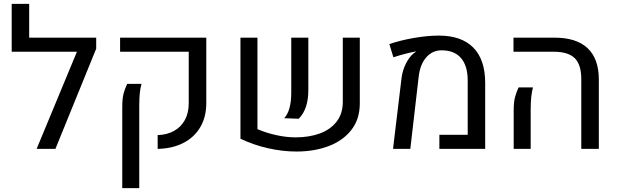

<svg xmlns="http://www.w3.org/2000/svg" viewBox="-20 -770 3191 993"><path d="M477.5 -518.1 266.6 0H169.4L377.9 -502.4H40.5V-750H130.9V-575.2H477.5Z M795.4 -71.3Q843.8 -72.8 879.9 -92.8Q916 -112.8 936 -149.2Q956.1 -185.5 956.1 -235.4V-502.4H601.1V-575.2H1046.9V-237.3Q1046.9 -165.5 1015.9 -112.5Q984.9 -59.6 928 -30.5Q871.1 -1.5 795.4 0ZM612.3 -215.8Q612.3 -259.8 618.9 -285.2Q625.5 -310.5 637.7 -336.4H711.9Q705.6 -314.5 702.9 -287.6Q700.2 -260.7 700.2 -221.2V203.1H612.3Z M1311.5 -102.1Q1358.4 -82 1410.2 -70.8Q1461.9 -59.6 1508.8 -59.6Q1579.1 -59.6 1634.3 -79.8Q1689.5 -100.1 1721.2 -141.4Q1752.9 -182.6 1752.9 -243.2V-575.2H1840.8V-234.9Q1840.8 -153.8 1797.1 -97.9Q1753.4 -42 1679.2 -14.2Q1605 13.7 1513.2 13.7Q1441.9 13.7 1366.7 -3.2Q1291.5 -20 1223.6 -52.7V-575.2H1311.5ZM1486.3 -289.1V-575.2H1574.7V-305.2Q1574.7 -255.4 1562.5 -218.5Q1550.3 -181.6 1524.9 -155.8L1449.7 -158.7Q1467.8 -177.7 1477.1 -211.2Q1486.3 -244.6 1486.3 -289.1Z M2056.6 -365.7Q2061.5 -405.8 2079.3 -441.2Q2097.2 -476.6 2121.1 -495.6Q2123 -497.1 2130.9 -502.4L2129.9 -503.9Q2107.9 -500 2075 -491.5Q2042 -482.9 2014.6 -473.6L1993.7 -542Q2050.3 -561.5 2120.6 -573.7Q2190.9 -585.9 2250 -585.9Q2366.2 -585.9 2427.5 -524.2Q2488.8 -462.4 2489.3 -342.8V0H2252.4V-72.8H2398.9V-353Q2398.9 -429.7 2364.3 -469.7Q2329.6 -509.8 2263.7 -509.8Q2216.3 -509.8 2184.6 -473.4Q2152.8 -437 2145.5 -374.5L2102.1 0H2012.7Z M2986.3 -360.8Q2986.3 -435.5 2952.6 -469Q2918.9 -502.4 2844.2 -502.4H2635.7V-575.2H2848.6Q2961.4 -575.2 3019.3 -520.5Q3077.1 -465.8 3077.1 -358.4V0H2986.3ZM2636.7 -196.3Q2636.7 -240.7 2643.3 -266.4Q2649.9 -292 2662.1 -317.9H2736.3Q2730.5 -295.4 2727.5 -268.1Q2724.6 -240.7 2724.6 -202.1V0H2636.7Z"/></svg>

Font: Heebo
Style: Regular
Weight: 400
Designer: Oded Ezer
Foundry: Meir Sadan
Version: Version 2.001; ttfautohint (v1.5.14-ce02) -l 8 -r 50 -G 200 